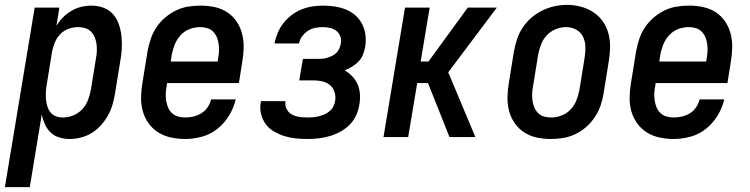

<svg xmlns="http://www.w3.org/2000/svg" viewBox="-50 -561 3070 786"><path d="M-30 205 92 -530H193L181 -455Q192 -474 208 -490Q224 -506 243 -517Q262 -528 283 -533Q304 -538 325 -538Q351 -538 374.5 -529Q398 -520 413.5 -502Q429 -484 437 -460Q445 -436 447.5 -411.5Q450 -387 448.5 -360.5Q447 -334 442 -309L421 -179Q417 -155 410.5 -132.5Q404 -110 392 -88.5Q380 -67 363.5 -48.5Q347 -30 326 -17Q305 -4 281.5 2Q258 8 235 8Q213 8 192 1.5Q171 -5 156.5 -19.5Q142 -34 133.5 -53Q125 -72 121 -93L72 205ZM207 -80Q229 -80 250 -88.5Q271 -97 286.5 -113.5Q302 -130 310 -151Q318 -172 322 -193L343 -323Q346 -338 346.5 -353Q347 -368 345 -382Q343 -396 337.5 -409Q332 -422 322 -432Q312 -442 298 -446Q284 -450 270 -450Q250 -450 230.5 -443Q211 -436 196.5 -421Q182 -406 174.5 -387Q167 -368 163 -349L142 -219Q139 -203 138 -187.5Q137 -172 138 -157.5Q139 -143 143 -128.5Q147 -114 155.5 -102.5Q164 -91 178 -85.5Q192 -80 207 -80Z M708 8Q679 8 650.5 2Q622 -4 598.5 -18.5Q575 -33 558.5 -56Q542 -79 534.5 -106Q527 -133 527.5 -162.5Q528 -192 533 -221L554 -351Q559 -377 567 -401.5Q575 -426 590 -448.5Q605 -471 626 -489Q647 -507 671 -518.5Q695 -530 720.5 -534Q746 -538 771 -538Q800 -538 828.5 -532Q857 -526 880 -511Q903 -496 918.5 -473Q934 -450 941 -423Q948 -396 947.5 -367Q947 -338 942 -309L928 -221H634L632 -207Q629 -192 628.5 -177Q628 -162 630.5 -147.5Q633 -133 638.5 -120Q644 -107 654.5 -97.5Q665 -88 679 -84Q693 -80 708 -80Q725 -80 742 -84Q759 -88 774.5 -97.5Q790 -107 800 -122Q810 -137 814 -154H915Q907 -120 888 -88.5Q869 -57 840.5 -34Q812 -11 777 -1.5Q742 8 708 8ZM649 -309H841L843 -323Q846 -338 846.5 -353Q847 -368 845 -382Q843 -396 837.5 -409Q832 -422 822 -432Q812 -442 798 -446Q784 -450 769 -450Q748 -450 726.5 -442Q705 -434 689.5 -417Q674 -400 665.5 -379Q657 -358 653 -337Z M1208 8Q1184 8 1160 5.5Q1136 3 1114 -4Q1092 -11 1072 -22.5Q1052 -34 1038.5 -52Q1025 -70 1019 -93.5Q1013 -117 1017 -140Q1018 -142 1018 -143.5Q1018 -145 1019 -147H1119Q1119 -146 1118.5 -145.5Q1118 -145 1118 -144Q1117 -133 1120 -123Q1123 -113 1129.5 -105Q1136 -97 1145.5 -92Q1155 -87 1165 -84.5Q1175 -82 1186 -81Q1197 -80 1208 -80Q1220 -80 1231.5 -81Q1243 -82 1255 -85Q1267 -88 1278.5 -93Q1290 -98 1299.5 -106Q1309 -114 1314.5 -125Q1320 -136 1322 -148Q1325 -167 1319.5 -184.5Q1314 -202 1300.5 -213Q1287 -224 1269 -228Q1251 -232 1232 -232H1175L1190 -320H1247Q1257 -320 1267 -320.5Q1277 -321 1287.5 -324Q1298 -327 1308 -331.5Q1318 -336 1326 -343.5Q1334 -351 1338.5 -361Q1343 -371 1345 -381Q1348 -396 1343.5 -410.5Q1339 -425 1328 -434Q1317 -443 1302 -446.5Q1287 -450 1272 -450Q1256 -450 1240.5 -447Q1225 -444 1211 -435Q1197 -426 1187 -412.5Q1177 -399 1174 -383H1074Q1078 -405 1087 -426.5Q1096 -448 1110.5 -466.5Q1125 -485 1144 -499.5Q1163 -514 1184.5 -522.5Q1206 -531 1228 -534.5Q1250 -538 1272 -538Q1296 -538 1320 -534.5Q1344 -531 1366 -522Q1388 -513 1405 -498Q1422 -483 1432.5 -462.5Q1443 -442 1446 -418Q1449 -394 1445 -369Q1442 -353 1436 -337.5Q1430 -322 1418 -309.5Q1406 -297 1391 -288Q1376 -279 1361 -273Q1378 -263 1392 -248.5Q1406 -234 1414 -215.5Q1422 -197 1423.5 -175.5Q1425 -154 1421 -133Q1418 -111 1408 -89Q1398 -67 1381 -50Q1364 -33 1342.5 -21.5Q1321 -10 1298.5 -3.5Q1276 3 1253.5 5.5Q1231 8 1208 8Z M1520 0 1608 -530H1709L1672 -309H1704L1865 -530H1984L1785 -265L1896 0H1790L1726 -161L1702 -221H1658L1621 0Z M2204 8Q2175 8 2147 2Q2119 -4 2096 -19Q2073 -34 2057 -57Q2041 -80 2034 -107Q2027 -134 2027.5 -163Q2028 -192 2033 -221L2054 -351Q2059 -377 2067 -401.5Q2075 -426 2090 -448.5Q2105 -471 2126 -489Q2147 -507 2171 -518.5Q2195 -530 2220.5 -535.5Q2246 -541 2272 -541Q2301 -541 2328.5 -533.5Q2356 -526 2379 -511Q2402 -496 2418 -473Q2434 -450 2441 -423Q2448 -396 2447.5 -367Q2447 -338 2442 -309L2421 -179Q2417 -153 2408.5 -128.5Q2400 -104 2385 -81.5Q2370 -59 2349.5 -41Q2329 -23 2304.5 -11.5Q2280 0 2254.5 4Q2229 8 2204 8ZM2206 -80Q2227 -80 2248.5 -88Q2270 -96 2286 -113Q2302 -130 2310 -151Q2318 -172 2322 -193L2343 -323Q2347 -345 2346.5 -368Q2346 -391 2337 -410Q2328 -429 2309 -439.5Q2290 -450 2267 -450Q2246 -450 2225 -441.5Q2204 -433 2188.5 -416.5Q2173 -400 2165 -379Q2157 -358 2153 -337L2132 -207Q2129 -192 2128.5 -177Q2128 -162 2130 -148Q2132 -134 2137.5 -121Q2143 -108 2153 -98Q2163 -88 2177 -84Q2191 -80 2206 -80Z M2708 8Q2679 8 2650.5 2Q2622 -4 2598.5 -18.5Q2575 -33 2558.5 -56Q2542 -79 2534.5 -106Q2527 -133 2527.5 -162.5Q2528 -192 2533 -221L2554 -351Q2559 -377 2567 -401.5Q2575 -426 2590 -448.5Q2605 -471 2626 -489Q2647 -507 2671 -518.5Q2695 -530 2720.5 -534Q2746 -538 2771 -538Q2800 -538 2828.5 -532Q2857 -526 2880 -511Q2903 -496 2918.5 -473Q2934 -450 2941 -423Q2948 -396 2947.5 -367Q2947 -338 2942 -309L2928 -221H2634L2632 -207Q2629 -192 2628.5 -177Q2628 -162 2630.5 -147.5Q2633 -133 2638.5 -120Q2644 -107 2654.5 -97.5Q2665 -88 2679 -84Q2693 -80 2708 -80Q2725 -80 2742 -84Q2759 -88 2774.5 -97.5Q2790 -107 2800 -122Q2810 -137 2814 -154H2915Q2907 -120 2888 -88.5Q2869 -57 2840.5 -34Q2812 -11 2777 -1.5Q2742 8 2708 8ZM2649 -309H2841L2843 -323Q2846 -338 2846.5 -353Q2847 -368 2845 -382Q2843 -396 2837.5 -409Q2832 -422 2822 -432Q2812 -442 2798 -446Q2784 -450 2769 -450Q2748 -450 2726.5 -442Q2705 -434 2689.5 -417Q2674 -400 2665.5 -379Q2657 -358 2653 -337Z"/></svg>

Font: Iosevka Curly Semibold Oblique
Style: Regular
Weight: 600
Italic angle: -9°
Monospace: yes
Designer: Belleve Invis
Foundry: Belleve Invis
Version: Version 11.1.0; ttfautohint (v1.8.3)